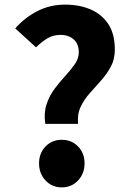

<svg xmlns="http://www.w3.org/2000/svg" viewBox="-20 -797 565 831"><path d="M176 -261Q169 -308 181.5 -345.5Q194 -383 216.5 -413Q239 -443 263 -469Q287 -495 304 -519.5Q321 -544 321 -571Q321 -596 311 -612Q301 -628 283.5 -637Q266 -646 242 -646Q210 -646 185 -631Q160 -616 136 -592L46 -674Q86 -720 141 -748.5Q196 -777 262 -777Q324 -777 372.5 -756Q421 -735 449 -692.5Q477 -650 477 -582Q477 -540 459.5 -508Q442 -476 417 -448Q392 -420 368 -393Q344 -366 329 -334.5Q314 -303 318 -261ZM247 14Q205 14 177 -16Q149 -46 149 -90Q149 -134 177 -163Q205 -192 247 -192Q290 -192 318 -163Q346 -134 346 -90Q346 -46 318 -16Q290 14 247 14Z"/></svg>

Font: Noto Sans JP Thin ExtraBold
Style: Regular
Weight: 800
Version: Version 2.004-H2;hotconv 1.0.118;makeotfexe 2.5.65603